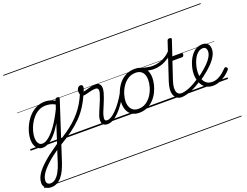

<svg xmlns="http://www.w3.org/2000/svg" viewBox="-220 -1450 3103 2408"><g transform="rotate(-20 1331.5 -245.5)"><path d="M88 519Q39 519 12.5 492.5Q-14 466 -14 426Q-14 391 0 356.5Q14 322 41 286Q68 250 108 212.5Q148 175 199 134Q223 116 247 99Q271 82 294.5 65Q318 48 341 32L421 -214Q374 -134 328 -83Q282 -32 239.5 -7.5Q197 17 157 17Q124 17 98.5 -1Q73 -19 59 -52.5Q45 -86 45 -131Q45 -177 59.5 -229.5Q74 -282 102 -333.5Q130 -385 170 -427Q210 -469 262.5 -494Q315 -519 377 -519Q398 -519 421 -515Q444 -511 466 -502.5Q488 -494 508 -482L513 -498Q517 -507 523.5 -511Q530 -515 542 -515Q561 -515 565.5 -507.5Q570 -500 566 -488L318 275Q300 328 278 373Q256 418 228.5 450.5Q201 483 166 501Q131 519 88 519ZM96 470Q134 470 165 443.5Q196 417 221 371.5Q246 326 265 267L317 104Q302 115 286.5 126.5Q271 138 255 149.5Q239 161 223 174Q177 212 143 246Q109 280 87 310.5Q65 341 54.5 367.5Q44 394 44 418Q44 433 49.5 444.5Q55 456 67 463Q79 470 96 470ZM171 -33Q210 -33 259.5 -72.5Q309 -112 364.5 -190.5Q420 -269 477 -386L494 -438Q456 -458 425.5 -463.5Q395 -469 368 -469Q319 -469 277.5 -447.5Q236 -426 203.5 -390Q171 -354 148 -309.5Q125 -265 113 -220Q101 -175 101 -136Q101 -106 109 -82.5Q117 -59 132.5 -46Q148 -33 171 -33ZM0 490H622V500H0ZM0 -20H622V0H0ZM0 -505H622V-500H0ZM0 -1010H622V-1000H0Z M377 65Q367 71 360.5 67Q354 63 351.5 54Q349 45 352 35.5Q355 26 363 21Q437 -23 497 -64.5Q557 -106 605.5 -149.5Q654 -193 693.5 -240Q733 -287 765 -340.5Q797 -394 825 -459Q828 -468 836.5 -470Q845 -472 853 -468Q861 -464 864.5 -455.5Q868 -447 863 -434Q828 -354 785 -287.5Q742 -221 685 -163Q628 -105 552.5 -49.5Q477 6 377 65ZM622 490H635V500H622ZM622 -20H635V0H622ZM622 -505H635V-500H622ZM622 -1010H635V-1000H622Z M1023 17Q994 17 977 5.5Q960 -6 953 -25Q946 -44 948 -67.5Q950 -91 957 -115Q964 -135 976.5 -166Q989 -197 1005 -233.5Q1021 -270 1035.5 -306.5Q1050 -343 1059 -374Q1071 -416 1063 -434.5Q1055 -453 1026 -453Q997 -453 965.5 -445.5Q934 -438 905.5 -430.5Q877 -423 855 -423Q844 -423 835 -431Q826 -439 821 -454Q816 -469 815 -491Q815 -510 821.5 -525Q828 -540 840 -549Q852 -558 869 -558Q881 -558 888.5 -549Q896 -540 896 -526Q896 -517 892.5 -503.5Q889 -490 877 -469Q895 -471 915 -477Q935 -483 956.5 -489Q978 -495 1000.5 -499.5Q1023 -504 1045 -504Q1076 -504 1094.5 -489.5Q1113 -475 1117.5 -445.5Q1122 -416 1110 -372Q1102 -342 1088 -304.5Q1074 -267 1058 -229.5Q1042 -192 1029 -160.5Q1016 -129 1011 -109Q1000 -71 1004 -51Q1008 -31 1036 -31Q1046 -31 1049.5 -23.5Q1053 -16 1051.5 -7Q1050 2 1043 9.5Q1036 17 1023 17ZM634 490H1202V500H634ZM634 -20H1202V0H634ZM634 -505H1202V-500H634ZM634 -1010H1202V-1000H634Z M1023 17Q1012 17 1007 9.5Q1002 2 1003.5 -7Q1005 -16 1013.5 -23.5Q1022 -31 1037 -31Q1062 -31 1094 -51Q1126 -71 1161.5 -108Q1197 -145 1233.5 -195.5Q1270 -246 1304 -307Q1309 -316 1318 -315Q1327 -314 1333 -307.5Q1339 -301 1334 -292Q1297 -222 1258 -165Q1219 -108 1179 -67.5Q1139 -27 1100 -5Q1061 17 1023 17ZM1201 490V500ZM1201 -20V0ZM1201 -505V-500ZM1201 -1010V-1000Z M1446 19Q1390 19 1351.5 -4.5Q1313 -28 1293.5 -70.5Q1274 -113 1274 -168Q1274 -222 1293 -283Q1312 -344 1349.5 -398Q1387 -452 1443.5 -485.5Q1500 -519 1576 -519Q1631 -519 1669.5 -497Q1708 -475 1728 -434.5Q1748 -394 1748 -340Q1748 -298 1736.5 -249.5Q1725 -201 1701.5 -153.5Q1678 -106 1641.5 -67Q1605 -28 1556.5 -4.5Q1508 19 1446 19ZM1452 -31Q1511 -31 1555.5 -61Q1600 -91 1630 -137.5Q1660 -184 1675 -236Q1690 -288 1690 -333Q1690 -375 1676.5 -405.5Q1663 -436 1636 -452.5Q1609 -469 1570 -469Q1512 -469 1467.5 -440Q1423 -411 1392.5 -365Q1362 -319 1346 -267Q1330 -215 1330 -171Q1330 -129 1344.5 -97Q1359 -65 1386 -48Q1413 -31 1452 -31ZM1202 490H1803V500H1202ZM1202 -20H1803V0H1202ZM1202 -505H1803V-500H1202ZM1202 -1010H1803V-1000H1202Z M1802 -433Q1763 -433 1724.5 -443Q1686 -453 1651 -464Q1643 -467 1640.5 -473.5Q1638 -480 1640 -487Q1642 -494 1648 -498.5Q1654 -503 1662 -500Q1691 -493 1729 -484.5Q1767 -476 1802 -476Q1848 -476 1894.5 -489.5Q1941 -503 1984.5 -532Q2028 -561 2066 -607Q2074 -617 2082.5 -614Q2091 -611 2094.5 -601.5Q2098 -592 2090 -583Q2047 -529 1999 -496Q1951 -463 1901 -448Q1851 -433 1802 -433ZM1804 490V500ZM1804 -20V0ZM1804 -505V-500ZM1804 -1010V-1000Z M2014 17Q1974 17 1949 -2Q1924 -21 1912.5 -53Q1901 -85 1904.5 -128.5Q1908 -172 1924 -221L2086 -709Q2090 -721 2097 -725.5Q2104 -730 2117 -730Q2134 -730 2140 -724Q2146 -718 2142 -706L2073 -500H2198Q2209 -500 2211.5 -494Q2214 -488 2210 -476Q2207 -463 2201 -457.5Q2195 -452 2184 -452H2057L1979 -219Q1962 -168 1959.5 -132Q1957 -96 1964.5 -74Q1972 -52 1987.5 -41.5Q2003 -31 2024 -31Q2034 -31 2039 -23.5Q2044 -16 2043.5 -7Q2043 2 2036 9.5Q2029 17 2014 17ZM1803 490H2191V500H1803ZM1803 -20H2191V0H1803ZM1803 -505H2191V-500H1803ZM1803 -1010H2191V-1000H1803Z M2010 17Q1998 17 1994 9.5Q1990 2 1993 -7Q1996 -16 2004.5 -23.5Q2013 -31 2026 -31Q2069 -31 2131 -56Q2193 -81 2271 -133Q2278 -137 2284 -134Q2290 -131 2293.5 -123Q2297 -115 2296 -107Q2295 -99 2287 -93Q2228 -54 2176 -29.5Q2124 -5 2082.5 6Q2041 17 2010 17ZM2190 490V500ZM2190 -20V0ZM2190 -505V-500ZM2190 -1010V-1000Z M2273 -131Q2289 -142 2304.5 -153.5Q2320 -165 2336 -176Q2393 -220 2433.5 -260.5Q2474 -301 2496 -339.5Q2518 -378 2518 -413Q2518 -438 2506 -454Q2494 -470 2469 -470Q2429 -470 2398 -442.5Q2367 -415 2346.5 -372.5Q2326 -330 2315.5 -283.5Q2305 -237 2305 -200Q2305 -166 2312.5 -135.5Q2320 -105 2336 -81.5Q2352 -58 2377.5 -45Q2403 -32 2438 -32Q2480 -32 2517 -49.5Q2554 -67 2584.5 -93Q2615 -119 2636 -141Q2644 -150 2653 -149Q2662 -148 2669 -141Q2675 -135 2676.5 -127.5Q2678 -120 2671 -109Q2644 -77 2605.5 -48Q2567 -19 2521.5 -1Q2476 17 2427 17Q2392 17 2363.5 5.5Q2335 -6 2313.5 -26Q2292 -46 2278.5 -73.5Q2265 -101 2257.5 -133Q2250 -165 2250 -199Q2250 -236 2259 -279Q2268 -322 2286 -364.5Q2304 -407 2331.5 -442Q2359 -477 2396 -498Q2433 -519 2481 -519Q2510 -519 2530.5 -507.5Q2551 -496 2562 -475Q2573 -454 2573 -423Q2573 -378 2548 -332Q2523 -286 2475 -237Q2427 -188 2357 -136Q2340 -124 2323.5 -112Q2307 -100 2290 -89ZM2191 490H2635V500H2191ZM2191 -20H2635V0H2191ZM2191 -505H2635V-500H2191ZM2191 -1010H2635V-1000H2191Z"/></g></svg>

Font: Playwrite US Trad Guides
Style: Regular
Weight: 400
Designer: Veronika Burian, José Scaglione
Foundry: TypeTogether
Version: Version 1.003